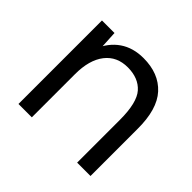

<svg xmlns="http://www.w3.org/2000/svg" viewBox="-128 -663 813 813"><g transform="rotate(45 279.0 -256.0)"><path d="M70 -500H145L150 -408V0H70ZM421.3 -256H501.3V0H421.3ZM288.5 -437.2Q223 -437.5 186.5 -390.5Q150 -343.5 150 -258.5H111Q111 -338 134.1 -394.8Q157.2 -451.5 201.2 -481.8Q245.2 -512 307.2 -512Q399.2 -512 450.7 -455.7Q502.2 -399.3 501.3 -280.2V-256H421.3Q421.3 -359 386.9 -397.9Q352.5 -436.8 288.5 -437.2Z"/></g></svg>

Font: Oak Sans Light
Style: Regular
Weight: 400
Designer: Erik Kennedy, Walven
Foundry: Erik Kennedy, Walven
Version: Version 1.100;Glyphs 3.1.2 (3151)